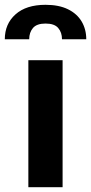

<svg xmlns="http://www.w3.org/2000/svg" viewBox="-53 -779 379 799"><path d="M207.5 0H65V-528.5H207.5ZM136.5 -759Q192 -759 229.8 -740.5Q267.5 -722 286.8 -689.5Q306 -657 306 -615.5H205Q205 -644 189.2 -662.5Q173.5 -681 136.5 -681Q100 -681 84.2 -662.5Q68.5 -644 68.5 -615.5H-33Q-33 -679.5 11.5 -719.2Q56 -759 136.5 -759Z"/></svg>

Font: Roberto Sans
Style: Bold
Weight: 700
Designer: Google (font) & Cristiano Sobral (main changes)
Version: Version 1.000;October 12, 2021;FontCreator 14.0.0.2814 64-bi